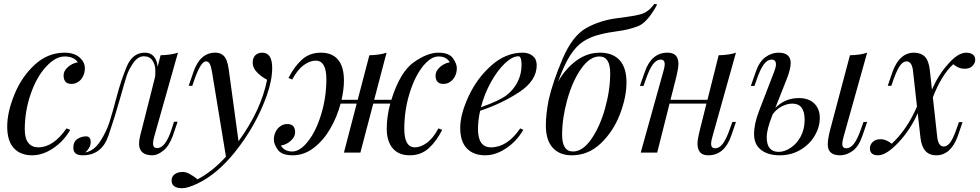

<svg xmlns="http://www.w3.org/2000/svg" viewBox="-20 -806 5174 1014"><path d="M357.4 -362.8Q315.9 -362.8 315.9 -407.7Q315.4 -430.7 337.9 -451.2Q360.4 -471.7 391.1 -477.1Q369.6 -507.8 321.3 -507.8Q273.4 -507.8 223.6 -454.1Q173.8 -400.4 142.6 -311Q111.3 -222.2 110.8 -124Q110.8 -75.2 129.4 -51.8Q147.9 -28.3 181.2 -27.8Q262.2 -27.8 331.1 -127.9L351.1 -120.1Q305.7 -42.5 229.5 -4.9Q190.4 14.2 149.9 14.2Q88.4 14.2 53.2 -23.4Q18.1 -61.5 18.1 -137.7Q18.1 -213.9 56.2 -307.1Q94.2 -400.4 163.1 -463.9Q231.9 -527.3 319.8 -527.8Q383.3 -528.3 413.6 -488.3Q428.2 -468.8 428.2 -446.3Q428.2 -423.8 419.4 -404.8Q411.1 -386.2 394.5 -374.5Q377.9 -362.8 357.4 -362.8Z M459 -55.2Q459 -27.3 431.2 -1H432.1Q477.5 -10.3 510 -60.8Q542.5 -111.3 558.6 -162.4Q574.7 -213.4 596.7 -296.9Q618.7 -380.4 649.2 -454.1Q679.7 -527.8 745.1 -527.8Q774.9 -527.8 792.2 -508.1Q809.6 -488.3 812.5 -453.1L828.1 -514.2Q883.3 -515.6 919.9 -527.8L794.9 -85.9Q788.1 -61.5 788.1 -48.8Q788.1 -23.9 810.1 -23.9Q854.5 -23.9 887.2 -126L898.9 -163.1H918L893.1 -89.8Q873 -34.7 842.3 -10.3Q811.5 14.2 785.6 14.2Q714.4 14.2 714.4 -47.4Q714.4 -66.9 721.2 -93Q728 -119.1 730 -127L799.3 -400.9Q800.3 -408.2 800.3 -435.5Q800.3 -462.9 785.6 -485.8Q771 -508.8 739.7 -508.8Q708.5 -508.8 683.8 -473.4Q659.2 -438 648.2 -403.3Q637.2 -368.7 612.8 -281.7Q588.4 -194.8 553 -90.3Q517.6 14.2 417 14.2Q367.2 14.2 367.2 -24.9Q367.2 -58.1 388.7 -72Q410.2 -85.9 434.6 -85.9Q459 -85.9 459 -55.2Z M1023.4 141.1Q1102.1 99.6 1173.3 21.5L1099.6 -426.8Q1094.2 -457.5 1087.2 -469.7Q1080.1 -481.9 1067.4 -481.9Q1041.5 -481.9 1008.3 -390.1L995.6 -353H976.6L1001.5 -425.8Q1036.6 -527.8 1116.7 -527.8Q1158.7 -527.8 1174.8 -491.2Q1183.6 -471.2 1188.5 -436L1239.7 -60.1Q1358.9 -223.6 1390.6 -384.8Q1359.9 -400.9 1337.2 -424.3Q1314.5 -447.8 1314.5 -474.4Q1314.5 -501 1328.6 -514.4Q1342.8 -527.8 1365.2 -527.8Q1417.5 -527.8 1417.5 -446.8Q1417.5 -382.8 1389.2 -302.7Q1333 -143.6 1220.7 -2.9Q1127 113.8 1023.4 163.1Q971.2 188 942.9 188Q886.2 188 886.2 147Q886.2 126.5 902.3 114.3Q918.5 102.1 946.8 102.1Q975.1 102.1 1023.4 141.1Z M1497.1 -150.9Q1538.6 -151.4 1538.6 -106.4Q1538.6 -84 1516.4 -63.2Q1494.1 -42.5 1463.4 -37.1Q1482.4 -5.9 1523.4 -5.9Q1564.5 -5.9 1606.9 -59.8Q1649.4 -113.8 1676.5 -202.9Q1703.6 -292 1703.6 -388.7Q1703.6 -485.4 1647.5 -485.8Q1617.2 -485.8 1584.2 -462.2Q1551.3 -438.5 1523.4 -386.2L1503.4 -394Q1534.2 -454.6 1574.7 -491.2Q1615.2 -527.8 1674.8 -527.8Q1734.4 -527.8 1765.4 -490.7Q1796.4 -453.6 1796.4 -380.9Q1796.4 -333 1783.7 -278.8H1869.1L1930.7 -514.2Q1987.8 -515.6 2021.5 -527.8L1956.1 -278.8H2046.9Q2092.8 -425.8 2164.8 -476.8Q2236.8 -527.8 2294.4 -527.8Q2352.1 -527.8 2372.3 -498.3Q2392.6 -468.8 2392.6 -446.3Q2392.6 -423.8 2383.8 -405Q2375 -386.2 2358.6 -374.5Q2342.3 -362.8 2321.8 -362.8Q2280.3 -362.8 2280.3 -407.7Q2280.3 -430.2 2302.5 -450.9Q2324.7 -471.7 2355.5 -477.1Q2337.4 -507.8 2295.9 -507.8Q2254.4 -507.8 2211.9 -453.9Q2169.4 -399.9 2142.3 -311Q2115.2 -222.2 2115.2 -125Q2115.2 -27.8 2171.4 -27.8Q2201.7 -27.8 2234.6 -51.8Q2267.6 -75.7 2295.4 -127.9L2315.4 -120.1Q2284.7 -59.6 2243.9 -22.7Q2203.1 14.2 2144 14.2Q2085 14.2 2053.7 -23.2Q2022.5 -60.5 2022.5 -126Q2022.5 -191.4 2041 -258.8H1951.2L1883.3 0H1796.4L1863.8 -258.8H1778.8Q1759.8 -187.5 1723.6 -125.5Q1687.5 -63.5 1636.5 -24.7Q1585.4 14.2 1526.4 14.2Q1467.3 14.2 1446.8 -15.6Q1426.3 -45.4 1426.3 -67.9Q1426.3 -90.3 1435.1 -108.9Q1443.8 -127.4 1460.2 -139.2Q1476.6 -150.9 1497.1 -150.9Z M2718.3 -508.8Q2686 -508.8 2646.5 -471.4Q2606.9 -434.1 2572.5 -371.8Q2538.1 -309.6 2520 -239.7Q2618.7 -274.4 2656 -303.7Q2693.4 -333 2713.9 -374.3Q2734.4 -415.5 2734.4 -462.2Q2734.4 -508.8 2718.3 -508.8ZM2542.5 14.2Q2480.5 14.2 2445.6 -22.2Q2410.6 -58.6 2410.6 -130.6Q2410.6 -202.6 2455.1 -298.1Q2499.5 -393.6 2575.4 -460.7Q2651.4 -527.8 2740.2 -527.8Q2772.5 -527.8 2793.5 -510.7Q2814.5 -493.7 2814.5 -461.9Q2814.5 -380.9 2724.1 -320.8Q2633.8 -260.7 2515.6 -220.7Q2504.4 -170.9 2504.4 -124Q2504.4 -27.8 2573.2 -27.8Q2658.7 -27.8 2727.5 -127.9L2743.7 -120.1Q2698.2 -42.5 2622.1 -4.9Q2583 14.2 2542.5 14.2Z M3145.5 -507.8Q3094.7 -507.8 3049.1 -442.9Q3003.4 -377.9 2976.1 -280.3Q2948.7 -182.6 2948.7 -94.2Q2948.7 -5.9 3005.9 -5.9Q3057.1 -5.9 3102.5 -70.8Q3147.9 -135.7 3175.3 -232.9Q3202.6 -330.1 3202.6 -418.9Q3202.6 -507.8 3145.5 -507.8ZM2999.5 14.2Q2935.5 14.2 2899.2 -25.6Q2862.8 -65.4 2862.8 -143.1V-144Q2862.8 -202.1 2877.4 -277.8Q2899.4 -374 2951.2 -495.4Q3002.9 -616.7 3075.9 -657.7Q3148.9 -698.7 3240.2 -710Q3331.5 -721.2 3368.7 -732.4Q3405.8 -743.7 3436.5 -786.1L3450.7 -782.2Q3398.4 -685.5 3347.9 -667Q3297.4 -648.4 3245.4 -641.8Q3193.4 -635.3 3147 -623.5Q3100.1 -612.3 3061.8 -587.9Q3023.4 -563.5 2991.2 -513.4Q2959 -463.4 2927.2 -374.5Q2966.8 -443.8 3023.9 -485.8Q3081.1 -527.8 3148.4 -527.8Q3215.8 -527.8 3252.2 -488.3Q3288.6 -448.7 3288.6 -370.6Q3288.6 -292.5 3253.7 -201.9Q3218.8 -111.3 3152.8 -48.6Q3086.9 14.2 2999.5 14.2Z M3720.7 14.2Q3663.6 14.6 3663.6 -47.9Q3663.6 -70.3 3677.7 -126L3710.9 -258.8H3516.1L3450.7 0H3363.8L3483.4 -429.2Q3490.7 -453.6 3490.7 -466.8Q3490.7 -491.2 3469.2 -491.2Q3447.8 -491.2 3429.2 -467.5Q3410.6 -443.8 3391.6 -389.2L3378.4 -352.1H3359.4L3384.8 -424.8Q3419.9 -527.8 3505.4 -527.8Q3563 -527.8 3563 -468.8Q3563 -444.8 3548.8 -388.2L3521 -278.8H3716.3L3775.4 -514.2Q3832.5 -515.6 3866.7 -527.8L3742.7 -85Q3735.4 -59.6 3735.4 -45.9Q3735.8 -22.9 3757.3 -22.9Q3778.8 -22.9 3797.1 -46.6Q3815.4 -70.3 3834.5 -125L3847.7 -162.1H3866.7L3841.8 -88.9Q3805.7 14.2 3720.7 14.2Z M4029.3 -81.1Q4028.8 -3.9 4093.3 -3.9Q4122.6 -3.9 4155 -24.9Q4187.5 -45.9 4208.5 -84.7Q4229.5 -123.5 4229.5 -173.8Q4229.5 -258.8 4164.6 -258.8Q4137.2 -258.8 4108.4 -243.9Q4079.6 -229 4061 -202.6L4056.6 -190.9Q4029.3 -123 4029.3 -81.1ZM4416.5 14.2Q4351.6 14.2 4351.6 -43.5Q4351.6 -72.8 4365.7 -126L4468.8 -514.2Q4525.9 -515.6 4559.6 -527.8L4435.5 -85Q4428.2 -59.6 4428.2 -45.9Q4428.2 -22.9 4449.7 -22.9Q4471.2 -22.9 4489.7 -46.6Q4508.3 -70.3 4527.3 -125L4540.5 -162.1H4559.6L4534.7 -88.9Q4514.6 -31.7 4482.7 -8.8Q4450.7 14.2 4416.5 14.2ZM4198.7 -288.1Q4251 -288.1 4280.3 -259.5Q4309.6 -231 4309.6 -183.1Q4309.6 -135.3 4283 -89.6Q4256.3 -43.9 4207.8 -14.9Q4159.2 14.2 4097.7 14.2Q4036.1 14.2 3999.3 -14.4Q3962.4 -43 3962.4 -97.7Q3962.4 -152.3 3988.8 -220.2L4069.3 -429.2Q4078.1 -452.6 4078.1 -466.3Q4077.6 -491.2 4055.2 -491.2Q4032.7 -491.2 4014.4 -466.8Q3996.1 -442.4 3977.5 -389.2L3964.4 -352.1H3945.3L3970.7 -424.8Q3989.3 -480 4022 -503.9Q4054.7 -527.8 4091.3 -527.8Q4155.8 -527.8 4155.8 -473.1Q4155.8 -441.4 4134.8 -388.2L4074.7 -236.3Q4126.5 -288.1 4198.7 -288.1Z M4767.6 -481.9Q4751 -481.9 4735.4 -462.4Q4719.7 -442.9 4700.2 -390.1L4687.5 -353H4668.5L4693.4 -425.8Q4730 -527.8 4807.6 -527.8Q4843.8 -527.3 4864.3 -506.8Q4884.8 -486.3 4890.6 -436L4901.9 -333Q4935.5 -410.2 4986.3 -466.8Q5039.1 -527.8 5083 -527.8Q5105.5 -527.3 5118.2 -517.6Q5130.9 -507.8 5130.4 -489.7Q5129.9 -471.7 5115.2 -457Q5100.6 -442.4 5072.3 -442.9Q5043.9 -442.9 5014.2 -466.8Q4952.1 -409.7 4906.7 -292L4930.2 -78.1Q4937 -32.2 4964.4 -32.2Q4981.4 -32.2 4997.1 -51.8Q5012.7 -71.3 5031.2 -124L5044.4 -161.1H5063.5L5038.6 -87.9Q5001.5 14.2 4924.3 14.2Q4852.1 14.2 4841.3 -78.1L4826.7 -208Q4787.1 -119.1 4724.1 -52.7Q4661.1 13.7 4617.7 14.2Q4574.2 14.2 4574.2 -22.9Q4574.2 -42 4589.4 -56.6Q4604.5 -71.3 4631.8 -70.8Q4659.2 -70.8 4689.5 -46.9Q4771 -122.6 4822.8 -243.2L4801.3 -436Q4794.9 -481.9 4767.6 -481.9Z"/></svg>

Font: PlayfairDisplay-Italic
Style: Italic
Weight: 400
Italic angle: -14°
Designer: Claus Eggers Sørensen
Foundry: Claus Eggers Sørensen
Version: Version 1.002;PS 001.002;hotconv 1.0.70;makeotf.lib2.5.58329